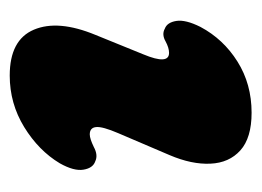

<svg xmlns="http://www.w3.org/2000/svg" viewBox="-90 -422 525 385"><g transform="rotate(-90 172.5 -229.5)"><path d="M259 -153Q269 -153 282 -160Q296 -168 307.5 -161.5Q320 -157 323 -138.5Q326 -120 311 -90Q286.5 -44 241.5 -15.8Q196.5 12.5 139 12.5Q88.5 12.5 63.5 -10Q38.5 -32.5 36.8 -70Q35 -107.5 54 -152L98 -255Q111.5 -286.5 110.2 -299.2Q109 -312 95.5 -312Q87 -312 70.5 -304Q54 -295 41.5 -301Q28 -305.5 24.8 -324.5Q21.5 -343.5 37.5 -372Q63 -414.5 110.2 -443.5Q157.5 -472.5 213.5 -472.5Q285 -472.5 305.5 -424Q326 -375.5 295 -300.5L256 -204.5Q234.5 -153 259 -153Z"/></g></svg>

Font: Fraunces 72pt SuperSoft Black
Style: Italic
Weight: 900
Italic angle: -16°
Version: Version 1.000;[b76b70a41]